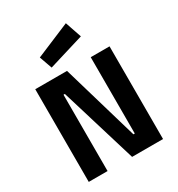

<svg xmlns="http://www.w3.org/2000/svg" viewBox="-217 -1083 1128 1220"><g transform="rotate(-30 346.5 -473.0)"><path d="M74 -680H307L471 -120H481V-680H619V0H392L222 -560H212V0H74ZM200 -840 452 -946 493 -826 233 -747Z"/></g></svg>

Font: Cairo
Style: Bold
Weight: 700
Designer: Mohamed Gaber
Foundry: Kief Type Foundry
Version: Version 2.100